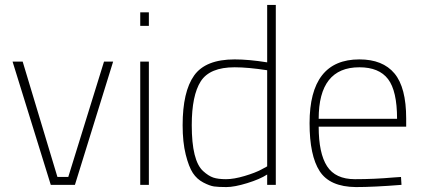

<svg xmlns="http://www.w3.org/2000/svg" viewBox="-20 -750 1720 779"><path d="M31 -500H72L213 -32H257L402 -500H439L284 0H186Z M549 0V-500H584V0ZM549 -645V-700H584V-645Z M1099 -730V0H1064V-42Q1035 -23 983 -7Q931 9 898.5 9Q866 9 848.5 6.5Q831 4 805 -9.5Q779 -23 762.5 -48Q746 -73 733.5 -123Q721 -173 721 -242Q721 -378 767.5 -443.5Q814 -509 932 -509Q989 -509 1064 -497V-730ZM804 -56Q826 -36 845.5 -29.5Q865 -23 897 -23Q929 -23 972.5 -36Q1016 -49 1040 -62L1064 -75V-465Q986 -477 932 -477Q831 -477 794.5 -420Q758 -363 758 -242Q758 -98 804 -56Z M1577 -30 1607 -32 1609 0Q1497 9 1424 9Q1318 8 1277 -55.5Q1236 -119 1236 -250Q1236 -509 1438 -509Q1533 -509 1580.5 -452Q1628 -395 1628 -269V-236H1273Q1273 -128 1307 -75.5Q1341 -23 1420 -23Q1499 -23 1577 -30ZM1273 -268H1591Q1591 -381 1554.5 -429Q1518 -477 1438 -477Q1273 -477 1273 -268Z"/></svg>

Font: Titillium Web[RUS by Daymarius]
Style: Regular
Weight: 200
Designer: Cyrillization by Daymarius
Foundry: Cyrillization by Daymarius
Version: Version 1.002 September 11, 2018